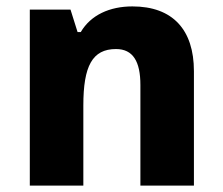

<svg xmlns="http://www.w3.org/2000/svg" viewBox="-20 -579 696 599"><path d="M73 0H240V-250C240 -373 268 -426 342 -426C395 -426 418 -387 418 -314V0H585V-357C585 -486 519 -559 393 -559C322 -559 263 -532 232 -479H222L200 -549H73Z"/></svg>

Font: Kathrein 85 Heavy
Style: Regular
Weight: 900
Designer: Lazydogs Typefoundry, based on Open Sans by Ascender Corporation
Foundry: Lazydogs Typefoundry
Version: Version 1.003;PS 001.003;hotconv 1.0.88;makeotf.lib2.5.64775